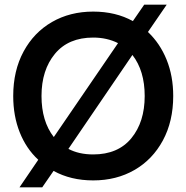

<svg xmlns="http://www.w3.org/2000/svg" viewBox="-20 -764 804 828"><path d="M727 -350Q727 -241 682.5 -158.5Q638 -76 560 -31Q482 14 382 14Q285 14 211 -27L162 44H64L145 -75Q93 -123 65 -193.5Q37 -264 37 -350Q37 -459 81.5 -541.5Q126 -624 204 -669Q282 -714 382 -714Q479 -714 553 -673L602 -744H699L618 -626Q670 -577 698.5 -506.5Q727 -436 727 -350ZM212 -173 489 -578Q441 -602 382 -602Q275 -602 217 -532Q159 -462 159 -350Q159 -241 212 -173ZM604 -350Q604 -459 551 -527L275 -122Q320 -98 382 -98Q489 -98 546.5 -168Q604 -238 604 -350Z"/></svg>

Font: Cabin SemiBold
Style: Regular
Weight: 600
Designer: Pablo Impallari
Foundry: Pablo Impallari. http://www.impallari.com Igino Marini. http://www.ikern.com
Version: Version 2.200